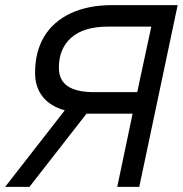

<svg xmlns="http://www.w3.org/2000/svg" viewBox="-33 -730 714 750"><path d="M511 0H425L485 -286H316Q313 -286 310.5 -286Q308 -286 305 -286L82 0H-13L220 -299Q163 -315 133.5 -352.5Q104 -390 104 -445Q104 -528 139.5 -587Q175 -646 243 -678Q311 -710 406 -710H661ZM503 -370 558 -626H389Q294 -626 245.5 -583Q197 -540 197 -466Q197 -416 232 -393Q267 -370 334 -370Z"/></svg>

Font: Geist
Style: Italic
Weight: 400
Italic angle: -12°
Designer: Basement.studio, Andrés Briganti, Mateo Zaragoza
Foundry: Basement.studio, Vercel, Andrés Briganti, Guido Ferreyra, Mateo Zaragoza
Version: Version 1.500